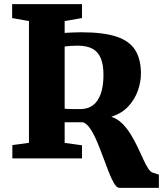

<svg xmlns="http://www.w3.org/2000/svg" viewBox="-20 -763 786 925"><path d="M555 142Q542.5 142 530 121Q517.5 100 504.2 66.5Q491 33 477 -5.5Q463 -44 447.8 -80Q432.5 -116 415.8 -141.5Q399 -167 380 -174Q369 -174 357.8 -174Q346.5 -174 335.8 -174Q325 -174 313.8 -174Q302.5 -174 291.5 -174V-74.5L375 -63V0H39.5V-64L119.5 -75V-661.5L38.5 -676V-743H375V-676L291.5 -661.5V-604.5Q310 -605.5 329.5 -606.5Q349 -607.5 371.5 -607.5Q477.5 -607.5 540.5 -586.8Q603.5 -566 631.2 -522Q659 -478 659 -408.5Q659 -368 644 -325.8Q629 -283.5 597.8 -250Q566.5 -216.5 516.5 -200.5Q546 -190.5 569 -167.8Q592 -145 610 -115.5Q628 -86 642.8 -55Q657.5 -24 669.8 3.2Q682 30.5 693.5 48.2Q705 66 716.5 69L745.5 78.5V142ZM368 -237.5Q402 -237.5 426.8 -255.2Q451.5 -273 465 -309.8Q478.5 -346.5 478.5 -402.5Q478.5 -449.5 466.2 -480.8Q454 -512 426.8 -527.5Q399.5 -543 354.5 -543Q334 -543 318 -541.8Q302 -540.5 291.5 -539V-239.5Q300.5 -238 315.8 -237.8Q331 -237.5 346 -237.5Q361 -237.5 368 -237.5Z"/></svg>

Font: Merriweather 24pt Black
Style: Regular
Weight: 900
Designer: Eben Sorkin
Foundry: Eben Sorkin
Version: Version 2.100